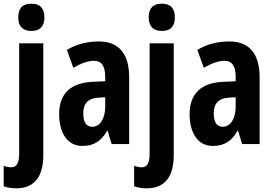

<svg xmlns="http://www.w3.org/2000/svg" viewBox="-48 -782 1484 1042"><path d="M51 -687C51 -639 76 -614 122 -614C169 -614 193 -639 193 -687C193 -736 171 -762 122 -762C74 -762 51 -737 51 -687ZM42 240C134 239 187 183 187 59V-547H56V52C56 102 43 126 13 126C0 126 -14 123 -28 118V229C-6 237 18 240 42 240Z M489 -557C423 -557 364 -541 315 -511L350 -414C395 -440 431 -452 462 -452C504 -452 523 -423 523 -364V-341L455 -338C337 -333 273 -275 273 -162C273 -74 309 10 399 10C463 10 501 -17 534 -73H536L558 0H653V-363C653 -491 596 -557 489 -557ZM486 -252 523 -254V-203C523 -137 494 -94 453 -94C421 -94 404 -118 404 -167C404 -221 431 -249 486 -252Z M759 -687C759 -639 784 -614 830 -614C877 -614 901 -639 901 -687C901 -736 879 -762 830 -762C782 -762 759 -737 759 -687ZM750 240C842 239 895 183 895 59V-547H764V52C764 102 751 126 721 126C708 126 694 123 680 118V229C702 237 726 240 750 240Z M1197 -557C1131 -557 1072 -541 1023 -511L1058 -414C1103 -440 1139 -452 1170 -452C1212 -452 1231 -423 1231 -364V-341L1163 -338C1045 -333 981 -275 981 -162C981 -74 1017 10 1107 10C1171 10 1209 -17 1242 -73H1244L1266 0H1361V-363C1361 -491 1304 -557 1197 -557ZM1194 -252 1231 -254V-203C1231 -137 1202 -94 1161 -94C1129 -94 1112 -118 1112 -167C1112 -221 1139 -249 1194 -252Z"/></svg>

Font: Noto Sans Hebrew ExtraCondensed
Style: Bold
Weight: 700
Width: 2
Designer: Monotype Design Team
Foundry: Monotype Imaging Inc.
Version: Version 2.004